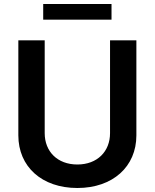

<svg xmlns="http://www.w3.org/2000/svg" viewBox="-20 -929 774 960"><path d="M530.2 -727.3V-263.1C530.2 -171.9 466.6 -106.5 366.8 -106.5C266.7 -106.5 203.5 -171.9 203.5 -263.1V-727.3H71.7V-252.1C71.7 -95.9 188.9 11 366.8 11C544 11 661.9 -95.9 661.9 -252.1V-727.3ZM196 -830.6H537.6V-909.1H196Z"/></svg>

Font: Margiela Sans Semi Bold
Style: Regular
Weight: 600
Designer: Stefan Endress, Andreas Faust
Version: Version 1.100;FEAKit 1.0